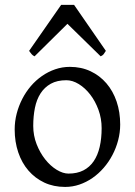

<svg xmlns="http://www.w3.org/2000/svg" viewBox="-20 -738 543 773"><path d="M389.2 -222.2Q389.2 -260.7 376.5 -295.7Q363.8 -330.6 343.3 -357.2Q322.8 -383.8 297.4 -399.4Q272 -415 247.1 -415Q210 -415 184.6 -400.9Q159.2 -386.7 143.3 -362.1Q127.4 -337.4 120.6 -303.7Q113.8 -270 113.8 -231Q113.8 -192.4 127.4 -157.5Q141.1 -122.6 162.1 -96.2Q183.1 -69.8 208.3 -54.4Q233.4 -39.1 255.9 -39.1Q290.5 -39.1 315.7 -52Q340.8 -64.9 357.2 -88.9Q373.5 -112.8 381.3 -146.5Q389.2 -180.2 389.2 -222.2ZM463.9 -236.8Q463.9 -204.6 455.6 -173.1Q447.3 -141.6 432.6 -113.8Q418 -85.9 397.5 -62.3Q377 -38.6 352.3 -21.5Q327.6 -4.4 299.8 5.1Q272 14.6 242.2 14.6Q195.8 14.6 158.4 -2.9Q121.1 -20.5 94.5 -51.3Q67.9 -82 53.5 -124.5Q39.1 -167 39.1 -216.8Q39.1 -249 47.1 -280.3Q55.2 -311.5 69.6 -339.6Q84 -367.7 104.2 -391.4Q124.5 -415 149.2 -432.1Q173.8 -449.2 202.1 -459Q230.5 -468.8 261.2 -468.8Q307.1 -468.8 344.5 -451.2Q381.8 -433.6 408.4 -402.6Q435.1 -371.6 449.5 -329.1Q463.9 -286.6 463.9 -236.8ZM406.2 -533.2Q400.4 -523.9 397 -519.5Q393.6 -515.1 385.3 -511.2L251.5 -642.1L119.1 -511.2Q115.2 -513.2 112.5 -515.1Q109.9 -517.1 107.7 -519.5Q105.5 -522 103 -525.4Q100.6 -528.8 97.2 -533.2L226.1 -718.3H278.3Z"/></svg>

Font: Akkhara
Style: Regular
Weight: 400
Designer: J. Victor Gaultney
Version: Version 1.00 June 13, 2006, initial release